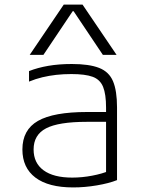

<svg xmlns="http://www.w3.org/2000/svg" viewBox="-20 -810 640 840"><path d="M300 10Q192 10 135 -33Q78 -76 78 -156Q78 -242 146 -281Q214 -320 361 -320H466V-277H360Q236 -277 181.5 -248.5Q127 -220 127 -156Q127 -97 170.5 -65Q214 -33 296 -33Q339 -33 383.5 -41.5Q428 -50 458 -63L444 -35V-339Q444 -398 431 -430Q418 -462 385.5 -474Q353 -486 292 -486Q257 -486 226 -482.5Q195 -479 165.5 -472Q136 -465 107 -453V-499Q145 -514 191.5 -522Q238 -530 294 -530Q370 -530 413.5 -513Q457 -496 474.5 -454.5Q492 -413 492 -340V-22Q457 -8 404 1Q351 10 300 10ZM110 -570 259 -790H341L490 -570H430L302 -761H298L170 -570Z"/></svg>

Font: M PLUS Code Latin Expanded Light
Style: Regular
Weight: 300
Width: 7
Designer: Coji Morishita
Foundry: UNDERFOREST DESIGN
Version: Version 1.002; ttfautohint (v1.8.3)